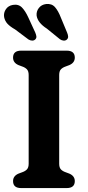

<svg xmlns="http://www.w3.org/2000/svg" viewBox="-21 -958 446 978"><path d="M280.5 -124Q280.5 -104.5 289.2 -95.2Q298 -86 312.5 -81L332.5 -73.5Q360 -61.5 360 -35.5Q360 0 318.5 0H87Q45.5 0 45.5 -35.5Q45.5 -61.5 73 -73.5L93 -81Q107.5 -86 116.2 -95.2Q125 -104.5 125 -124V-576Q125 -595.5 116.2 -604.8Q107.5 -614 93 -619L73 -626.5Q45.5 -638.5 45.5 -664.5Q45.5 -700 87 -700H318.5Q360 -700 360 -664.5Q360 -638.5 332.5 -626.5L312.5 -619Q298 -614 289.2 -604.8Q280.5 -595.5 280.5 -576ZM288.5 -869.5 321 -791.5Q325.5 -780.5 326 -771.8Q326.5 -763 319.5 -756.5Q313 -750.5 303 -751.2Q293 -752 284.5 -758L218 -812Q171 -842 165.5 -878.5Q163.5 -900 176.8 -917.2Q190 -934.5 214 -937.5Q243 -940.5 259.5 -921.2Q276 -902 288.5 -869.5ZM123 -869.5 158.5 -792.5Q163 -782 164.2 -773.2Q165.5 -764.5 159 -757.5Q152.5 -751 142.8 -751.2Q133 -751.5 124 -757L56 -808Q30.5 -822.5 17.2 -836.8Q4 -851 0 -871Q-3.5 -892.5 8.8 -910.8Q21 -929 44.5 -933Q73 -938 90.8 -919.8Q108.5 -901.5 123 -869.5Z"/></svg>

Font: Fraunces 9pt SuperSoft SemiBold
Style: Regular
Weight: 600
Version: Version 1.000;[0bf87f6ff]